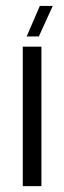

<svg xmlns="http://www.w3.org/2000/svg" viewBox="-20 -634 218 654"><path d="M121.1 0H57.6V-475.1H121.1ZM112.3 -509.8H70.8L115.7 -613.8H159.7Z"/></svg>

Font: Agdasima
Style: Regular
Weight: 400
Width: 3
Designer: The DocRepair Project, Patric King
Foundry: Google
Version: Version 2.002